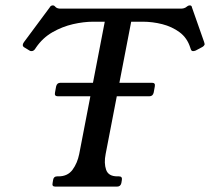

<svg xmlns="http://www.w3.org/2000/svg" viewBox="-20 -692 779 712"><path d="M194 -335Q181 -335 184 -349L188 -371Q191 -385 204 -385H544Q557 -385 554 -371L550 -349Q547 -335 534 -335ZM651 -660Q656 -660 662 -661.5Q668 -663 675 -669Q679 -672 684 -672Q691 -672 692 -664L737 -536Q739 -530 739 -528Q737 -521 729 -517L705.5 -504.5Q700.8 -502.8 699.1 -502.6Q697.5 -502.5 695.6 -502.5Q689.8 -502.5 687.6 -509.5L685.5 -515.5Q674.2 -551.5 646 -572.4Q617.8 -593.2 581.6 -602.4Q545.5 -611.5 509.5 -611.5H466.5L371.8 -121Q365 -87 373.5 -62.5Q382 -38 415 -38H421Q434 -38 432 -25L430 -13Q427 0 414 0H185Q172 0 175 -13L177 -25Q179 -38 192 -38H197Q231 -38 249 -62.5Q267 -87 273.8 -121L368.5 -611.5H325.5Q290.5 -611.5 250.6 -602.4Q210.8 -593.2 174.4 -572.4Q138 -551.5 113.5 -515.5L109.5 -509.5Q104 -502.5 97.4 -502.5Q96.5 -502.5 94.4 -502.6Q92.2 -502.8 89.5 -504.5L69 -517Q63 -521 65 -528Q65 -530 69 -536L164 -664Q168 -672 176 -672Q181 -672 183 -669Q188 -663 193.5 -661.5Q199 -660 203 -660Z"/></svg>

Font: Young Serif Light
Style: Italic
Weight: 300
Italic angle: -10.979°
Designer: Bastien Sozeau
Foundry: NBR — Bastien Sozeau
Version: Version 5.001